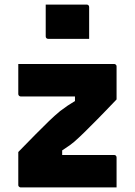

<svg xmlns="http://www.w3.org/2000/svg" viewBox="-20 -820 590 840"><path d="M60 -540H479Q483 -540 485 -538.5Q487 -537 488.5 -535Q490 -533 490 -529V-385Q465 -359 444.5 -337.5Q424 -316 406.5 -298.5Q389 -281 374.5 -266.5Q360 -252 348 -240Q336 -228 326 -219Q303 -197 286 -185Q269 -173 252 -162V-142Q276 -142 300 -142Q324 -142 348 -142H479Q484 -142 487 -139Q490 -136 490 -131Q490 -98 490 -65.5Q490 -33 490 0H71Q68 0 65.5 -1.5Q63 -3 61.5 -5Q60 -7 60 -11V-155Q104 -200 136.5 -233Q169 -266 194.5 -290.5Q220 -315 243 -334Q260 -347 275.5 -357.5Q291 -368 308 -378V-398Q281 -398 254.5 -398Q228 -398 201 -398H71Q68 -398 65.5 -399.5Q63 -401 61.5 -403.5Q60 -406 60 -409Q60 -442 60 -474.5Q60 -507 60 -540ZM180 -800Q201 -800 223.5 -800Q246 -800 269.5 -800Q293 -800 315.5 -800Q338 -800 359 -800Q364 -800 367 -797Q370 -794 370 -789V-650Q349 -650 326.5 -650Q304 -650 280.5 -650Q257 -650 234.5 -650Q212 -650 191 -650Q186 -650 183 -653Q180 -656 180 -661Z"/></svg>

Font: Recursive ExtraBold
Style: Regular
Weight: 800
Version: Version 1.085